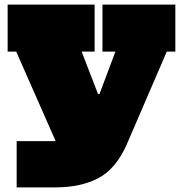

<svg xmlns="http://www.w3.org/2000/svg" viewBox="-20 -600 791 830"><path d="M423 -580H738V-377H701L529 22Q482.5 128.5 406.8 169.2Q331 210 219 210H52V10H219Q254.5 10 274.5 -2.8Q294.5 -15.5 305 -40L402 -52L252 81L50 -377H13V-580H389V-377H333L454 -63L324 -194H458L361 -63L479 -377H423Z"/></svg>

Font: Hepta Slab Black
Style: Regular
Weight: 900
Designer: Michael LaGattuta
Foundry: Michael LaGattuta
Version: Version 1.102